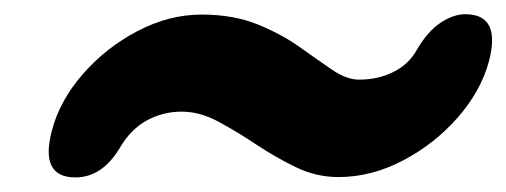

<svg xmlns="http://www.w3.org/2000/svg" viewBox="-20 -476 712 270"><path d="M456 -227Q424.5 -227 395.8 -241Q367 -255 340 -273Q313 -291 287 -305Q261 -319 235.5 -319Q209 -319 186.2 -306.5Q163.5 -294 148.5 -268Q123.5 -226.5 86 -226.5Q35.5 -226.5 53 -292.5Q64 -334.5 96.5 -371.8Q129 -409 173.2 -432.2Q217.5 -455.5 263.5 -455.5Q308 -455.5 342 -441.8Q376 -428 401.5 -409.8Q427 -391.5 447.2 -377.8Q467.5 -364 485 -364Q511.5 -364 533.2 -374.8Q555 -385.5 566.5 -406.5Q581.5 -432 599.5 -444Q617.5 -456 634.5 -456Q685 -456 667.5 -389.5Q656 -347.5 623.5 -310.5Q591 -273.5 546.5 -250.2Q502 -227 456 -227Z"/></svg>

Font: Fraunces 72pt SuperSoft Black
Style: Italic
Weight: 900
Italic angle: -16°
Version: Version 1.000;[b76b70a41]